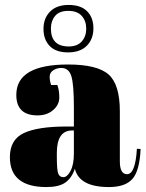

<svg xmlns="http://www.w3.org/2000/svg" viewBox="-20 -747 589 777"><path d="M250 -235H279V-312Q279 -407 268.5 -439.5Q258 -472 228 -472Q210 -472 195.5 -462.5Q181 -453 181 -436.5Q181 -420 187 -403H212Q220 -382 220 -352.5Q220 -323 195 -301.5Q170 -280 132 -280Q46 -280 46 -363Q46 -486 255 -486Q374 -486 419.5 -445.5Q465 -405 465 -297V-94Q465 -42 494 -42Q528 -42 534 -145L549 -144Q545 -56 516 -23Q487 10 421 10Q301 10 283 -64Q270 -26 244 -8Q218 10 168 10Q20 10 20 -111Q20 -182 76.5 -208.5Q133 -235 250 -235ZM279 -126V-219H272Q210 -219 210 -128V-112Q210 -60 215.5 -45Q221 -30 236.5 -30Q252 -30 265.5 -55.5Q279 -81 279 -126ZM186 -632Q186 -559 258 -559Q293 -559 311 -579.5Q329 -600 329 -631Q329 -662 311 -682.5Q293 -703 256.5 -703Q220 -703 203 -682.5Q186 -662 186 -632ZM255 -535Q206 -535 181 -561Q156 -587 156 -630Q156 -673 182.5 -700Q209 -727 258 -727Q307 -727 332.5 -701.5Q358 -676 358 -632.5Q358 -589 331.5 -562Q305 -535 255 -535Z"/></svg>

Font: SVN-Abril Fatface
Style: Regular
Weight: 400
Designer: Veronika Burian, Jos? Scaglione
Foundry: TypeTogether
Version: Version 1.001